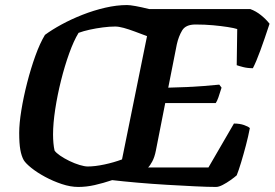

<svg xmlns="http://www.w3.org/2000/svg" viewBox="-20 -740 1087 760"><path d="M290 0Q259 0 224.5 -11.5Q190 -23 158.5 -40Q127 -57 104.5 -75Q82 -93 74 -106Q65 -122 60.5 -147Q56 -172 56 -214Q56 -251 64.5 -303.5Q73 -356 87.5 -412.5Q102 -469 120 -519Q138 -569 158 -602Q185 -622 223.5 -643Q262 -664 306.5 -681.5Q351 -699 396.5 -709.5Q442 -720 483 -720Q494 -720 516.5 -716Q539 -712 571 -704H971Q993 -696 1013 -680Q1033 -664 1047 -646Q1027 -585 1010.5 -540Q994 -495 981 -470Q960 -470 942.5 -474.5Q925 -479 917 -482L919 -625Q907 -629 881.5 -633Q856 -637 823.5 -640Q791 -643 754 -643Q715 -643 701 -619.5Q687 -596 680 -565L646 -393Q687 -394 721 -395.5Q755 -397 786 -399.5Q817 -402 848 -405L857 -393Q850 -370 844.5 -354.5Q839 -339 834 -332H634L597 -144Q592 -118 582.5 -100.5Q573 -83 566 -77H805L906 -251Q929 -251 946 -245Q963 -239 969 -233Q963 -201 953.5 -165Q944 -129 934.5 -97.5Q925 -66 917 -46Q908 -38 892.5 -27Q877 -16 861.5 -8Q846 0 835 0Q804 0 752 -2.5Q700 -5 640.5 -8.5Q581 -12 524 -17Q467 -22 424 -27Q388 -15 355 -7.5Q322 0 290 0ZM327 -81Q356 -81 393.5 -89Q431 -97 463 -109L562 -597Q538 -606 514 -615Q490 -624 470 -629.5Q450 -635 436 -635Q414 -635 387 -631.5Q360 -628 335 -622.5Q310 -617 291 -610Q272 -579 254 -529Q236 -479 221.5 -421Q207 -363 198.5 -307Q190 -251 190 -208Q190 -190 191.5 -173.5Q193 -157 196 -144Q202 -135 218 -124Q234 -113 254.5 -103Q275 -93 295 -87Q315 -81 327 -81Z"/></svg>

Font: Texturina Medium 12pt
Style: Bold Italic
Weight: 700
Italic angle: -11°
Version: Version 1.002